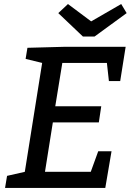

<svg xmlns="http://www.w3.org/2000/svg" viewBox="-20 -932 648 952"><path d="M103 -80 189 -620 107 -640 116 -695 302 -700H603L576 -530H520L510 -620H289L254 -405H482L470 -325H242L203 -80H430L467 -182H533L502 0H5L15 -60ZM432 -826 581 -912 608 -867 449 -751H391L269 -867L317 -912Z"/></svg>

Font: Bitter
Style: Italic
Weight: 400
Italic angle: -9°
Designer: Sol Matas
Foundry: Sol Matas
Version: Version 1.001